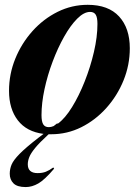

<svg xmlns="http://www.w3.org/2000/svg" viewBox="-20 -545 578 798"><path d="M181 14Q144.5 47.5 126.2 69.8Q108 92 101.8 107.8Q95.5 123.5 95.5 138Q95.5 174.5 136.5 174.5Q156 174.5 170.5 168.8Q185 163 201.5 151L205 156Q165.5 202.5 139.2 217.5Q113 232.5 87 232.5Q51.5 232.5 36 217Q20.5 201.5 20.5 177Q20.5 157.5 28.2 139Q36 120.5 61.2 94.8Q86.5 69 138.5 28.5L161 11.5Q90.5 2.5 54 -45Q17.5 -92.5 17.5 -167.5Q17.5 -237 43.5 -301Q69.5 -365 115 -415.8Q160.5 -466.5 219.5 -495.8Q278.5 -525 344.5 -525Q430.5 -525 475 -476.5Q519.5 -428 519.5 -344.5Q519.5 -275 493.5 -211Q467.5 -147 422 -96.2Q376.5 -45.5 317.8 -16.2Q259 13 193 13Q187.5 13 182.5 13ZM183 -16.5Q192.5 -16.5 203 -21L216.5 -31.5H221Q250.5 -53 279.5 -100Q308.5 -147 332.2 -207Q356 -267 370.5 -329.5Q385 -392 385 -445.5Q385 -472.5 377.8 -484Q370.5 -495.5 354.5 -495.5Q329 -495.5 301 -467.5Q273 -439.5 246.5 -392.5Q220 -345.5 198.8 -289Q177.5 -232.5 165 -174.5Q152.5 -116.5 152.5 -66.5Q152.5 -39.5 159.8 -28Q167 -16.5 183 -16.5Z"/></svg>

Font: Newsreader 72pt
Style: Bold Italic
Weight: 700
Italic angle: -17°
Designer: Hugues Gentile
Foundry: Production Type
Version: Version 1.003; ttfautohint (v1.8.3)